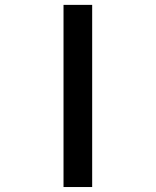

<svg xmlns="http://www.w3.org/2000/svg" viewBox="-20 -752 626 772"><path d="M350.6 0V-732.4H235.4V0Z"/></svg>

Font: Cascadia Code NF SemiBold
Style: Regular
Weight: 600
Monospace: yes
Designer: Aaron Bell
Foundry: Saja Typeworks
Version: Version 2404.023